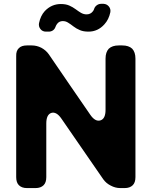

<svg xmlns="http://www.w3.org/2000/svg" viewBox="-20 -958 775 978"><path d="M228.5 -796.9Q223.6 -796.9 213.9 -796.9Q196.3 -796.9 186 -810.1Q175.8 -823.2 178.7 -839.8Q186.5 -877.9 208 -901.4Q242.2 -937.5 290 -937.5Q315.4 -937.5 333 -929.7Q350.6 -921.9 365.2 -911.1Q380.9 -899.4 392.6 -892.6Q406.2 -884.8 420.9 -884.8Q441.4 -884.8 453.1 -900.4Q458 -906.2 460 -914.1Q463.9 -924.8 473.6 -931.6Q483.4 -938.5 495.1 -938.5Q500 -938.5 507.8 -938.5Q524.4 -937.5 534.7 -924.8Q544.9 -912.1 542 -895.5Q534.2 -858.4 511.7 -834Q478.5 -796.9 430.7 -796.9Q404.3 -796.9 386.7 -804.7Q368.2 -812.5 354.5 -823.2Q340.8 -834 328.1 -841.8Q315.4 -850.6 299.8 -850.6Q281.2 -850.6 270.5 -835.9Q265.6 -829.1 262.7 -821.3Q258.8 -809.6 249.5 -803.2Q240.2 -796.9 228.5 -796.9ZM669.9 -55.7Q669.9 -28.3 656.2 -14.6Q641.6 0 615.2 0Q607.4 0 592.8 0Q567.4 0 543.9 -12.7Q520.5 -24.4 505.9 -44.9Q453.1 -122.1 399.4 -199.2Q345.7 -276.4 293 -353.5Q267.6 -390.6 241.2 -382.8Q215.8 -374 215.8 -329.1Q215.8 -238.3 215.8 -55.7Q215.8 -28.3 202.1 -14.6Q187.5 0 161.1 0Q146.5 0 117.2 0Q90.8 0 76.2 -14.6Q62.5 -28.3 62.5 -55.7Q62.5 -260.7 62.5 -671.9Q61.5 -699.2 76.2 -712.9Q89.8 -726.6 117.2 -726.6Q125 -726.6 141.6 -726.6Q167 -726.6 190.4 -714.8Q213.9 -702.1 228.5 -681.6Q281.2 -604.5 334 -527.3Q386.7 -451.2 439.5 -374Q464.8 -336.9 491.2 -344.7Q517.6 -352.5 517.6 -398.4Q517.6 -485.4 517.6 -659.2Q517.6 -692.4 534.2 -710Q551.8 -726.6 585 -726.6Q590.8 -726.6 602.5 -726.6Q635.7 -726.6 653.3 -710Q669.9 -692.4 669.9 -659.2Q669.9 -508.8 669.9 -357.4Q669.9 -206.1 669.9 -55.7Z"/></svg>

Font: DeepSea
Style: Bold
Weight: 700
Designer: Stem
Version: Version 3.019;git-0a5106e0b